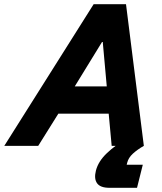

<svg xmlns="http://www.w3.org/2000/svg" viewBox="-78 -695 772 915"><path d="M-57.5 0 368.3 -675H522.5L607.5 0H454.2L440 -153.3H200L104.2 0ZM278.3 -283.3H430.8L411.7 -495H408.3ZM443.3 200Q400 200 384.6 178.3Q369.2 156.7 379.2 117.5Q390.8 73.3 431.7 34.6Q472.5 -4.2 520.8 -30L607.5 0Q575.8 18.3 555 37.5Q534.2 56.7 528.3 80L525.8 90H602.5L575 200Z"/></svg>

Font: Funnel Sans ExtraBold
Style: Italic
Weight: 800
Italic angle: -14.036°
Version: Version 1.000; Beta; Release 5; Build 24; ttfautohint (v1.8.